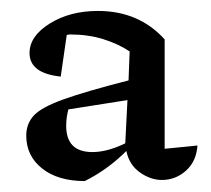

<svg xmlns="http://www.w3.org/2000/svg" viewBox="-20 -732 385 351"><path d="M135 -401Q86 -401 57 -424Q28 -447 28 -484Q28 -506 42 -521Q56 -536 96.5 -550.5Q137 -565 215 -585L217 -638Q196 -652 168.5 -660.5Q141 -669 108 -669Q105 -669 102 -668L91 -592Q34 -598 34 -635Q34 -666 71 -689Q108 -712 159 -712Q234 -712 281 -660V-460L341 -466Q339 -437 320 -420Q301 -403 276 -403Q255 -403 235.5 -417Q216 -431 211 -456Q177 -422 135 -401ZM101 -502Q101 -454 149 -454Q176 -454 209 -470L213 -549L105 -532Q101 -517 101 -502Z"/></svg>

Font: Piazzolla Medium
Style: Regular
Weight: 500
Designer: Juan Pablo del Peral
Foundry: Huerta Tipografica
Version: Version 1.330